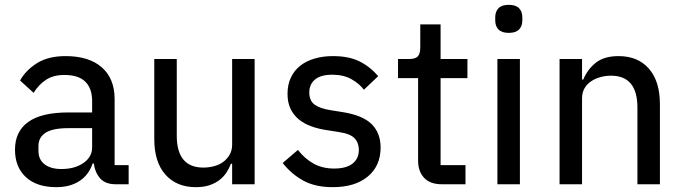

<svg xmlns="http://www.w3.org/2000/svg" viewBox="-20 -762 2825 794"><path d="M459 0Q416 0 394.5 -24Q373 -48 368 -86H363Q347 -38 308 -13Q269 12 213 12Q132 12 87 -29.5Q42 -71 42 -143Q42 -218 96.5 -257.5Q151 -297 263 -297H361V-344Q361 -396 333 -424Q305 -452 246 -452Q200 -452 169.5 -431.5Q139 -411 119 -378L63 -429Q86 -471 132.5 -500.5Q179 -530 251 -530Q348 -530 401 -483.5Q454 -437 454 -352V-79H512V0ZM234 -63Q289 -63 325 -88Q361 -113 361 -152V-232H262Q198 -232 168.5 -213Q139 -194 139 -158V-138Q139 -102 164.5 -82.5Q190 -63 234 -63Z M940 -85H935Q928 -66 916.5 -48.5Q905 -31 887.5 -17.5Q870 -4 846 4Q822 12 790 12Q710 12 664 -40Q618 -92 618 -187V-518H711V-201Q711 -69 821 -69Q843 -69 864.5 -74.5Q886 -80 902.5 -92Q919 -104 929.5 -122Q940 -140 940 -164V-518H1033V0H940Z M1356 12Q1284 12 1234.5 -15Q1185 -42 1149 -88L1212 -142Q1241 -105 1277.5 -85Q1314 -65 1362 -65Q1412 -65 1438 -85.5Q1464 -106 1464 -142Q1464 -171 1446.5 -190Q1429 -209 1381 -216L1337 -223Q1300 -228 1269 -239Q1238 -250 1216 -268Q1194 -286 1181.5 -312Q1169 -338 1169 -374Q1169 -412 1183 -441.5Q1197 -471 1222 -490.5Q1247 -510 1281.5 -520Q1316 -530 1357 -530Q1423 -530 1467 -508Q1511 -486 1544 -447L1485 -391Q1466 -416 1433.5 -434.5Q1401 -453 1354 -453Q1306 -453 1282.5 -433Q1259 -413 1259 -380Q1259 -345 1281.5 -329Q1304 -313 1349 -306L1393 -299Q1479 -286 1516.5 -249Q1554 -212 1554 -152Q1554 -76 1501 -32Q1448 12 1356 12Z M1807 0Q1759 0 1734 -26.5Q1709 -53 1709 -98V-439H1626V-518H1672Q1698 -518 1708 -529Q1718 -540 1718 -566V-661H1802V-518H1913V-439H1802V-79H1905V0Z M2084 -626Q2055 -626 2041.5 -640Q2028 -654 2028 -677V-691Q2028 -714 2041.5 -728Q2055 -742 2084 -742Q2113 -742 2126.5 -728Q2140 -714 2140 -691V-677Q2140 -654 2126.5 -640Q2113 -626 2084 -626ZM2037 -518H2130V0H2037Z M2294 0V-518H2387V-433H2392Q2410 -476 2444.5 -503Q2479 -530 2538 -530Q2618 -530 2663.5 -478Q2709 -426 2709 -331V0H2616V-317Q2616 -449 2507 -449Q2484 -449 2462.5 -443Q2441 -437 2424 -425.5Q2407 -414 2397 -396.5Q2387 -379 2387 -355V0Z"/></svg>

Font: IBM Plex Sans Hebrew Text
Style: Regular
Weight: 450
Designer: Mike Abbink, Paul van der Laan, Pieter van Rosmalen, Yanek Iontef
Foundry: Bold Monday
Version: Version 1.2